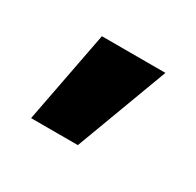

<svg xmlns="http://www.w3.org/2000/svg" viewBox="-53 -143 268 262"><g transform="rotate(30 81.5 -12.5)"><path d="M17.1 60.1 44.9 -85H145L90.8 60.1Z"/></g></svg>

Font: Wesal
Style: Regular
Weight: 900
Designer: Ahmed zaza
Foundry: Ahmed zaza
Version: Version 2.01